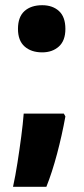

<svg xmlns="http://www.w3.org/2000/svg" viewBox="-20 -579 321 737"><path d="M49 -468Q49 -514 74 -536.5Q99 -559 142 -559Q182 -559 206.5 -536.5Q231 -514 231 -468Q231 -423 206 -400.5Q181 -378 142 -378Q100 -378 74.5 -400.5Q49 -423 49 -468ZM231 -132Q218 -60 199 11.5Q180 83 158 138H30Q39 97 47 46Q55 -5 61.5 -54.5Q68 -104 71 -143H225Z"/></svg>

Font: Noto Sans Bengali Condensed ExtraBold
Style: Regular
Weight: 800
Width: 3
Designer: Joana Ranito - Universal Thirst; Jelle Bosma - Monotype Design Team
Foundry: Universal Thirst ehf.
Version: Version 3.000; ttfautohint (v1.8.4.7-5d5b)